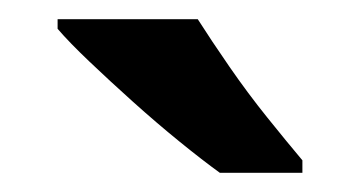

<svg xmlns="http://www.w3.org/2000/svg" viewBox="-20 -786 375 200"><path d="M186 -766Q200 -744 219 -716.5Q238 -689 258.5 -663.5Q279 -638 295 -619V-606H209Q191 -619 167 -638.5Q143 -658 118.5 -680Q94 -702 73 -722Q52 -742 40 -756V-766Z"/></svg>

Font: Noto Sans Adlam Unjoined SemiBold
Style: Regular
Weight: 600
Version: Version 3.001